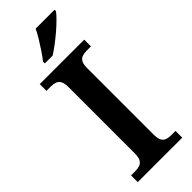

<svg xmlns="http://www.w3.org/2000/svg" viewBox="-301 -960 989 989"><g transform="rotate(-45 194.0 -465.5)"><path d="M32 0V-49H63Q81 -49 95 -53.5Q109 -58 117.5 -72.5Q126 -87 126 -116V-598Q126 -628 117.5 -642Q109 -656 95 -660.5Q81 -665 63 -665H32V-714H356V-665H325Q308 -665 293.5 -660.5Q279 -656 271 -642Q263 -628 263 -598V-116Q263 -87 271 -72.5Q279 -58 293.5 -53.5Q308 -49 325 -49H356V0ZM126 -784Q141 -803 158.5 -829Q176 -855 192.5 -882Q209 -909 219 -931H357V-921Q348 -908 328 -888Q308 -868 282.5 -846Q257 -824 231 -804.5Q205 -785 183 -771H126Z"/></g></svg>

Font: Noto Serif Bengali SemiBold
Style: Regular
Weight: 600
Version: Version 2.003